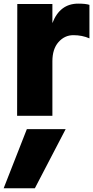

<svg xmlns="http://www.w3.org/2000/svg" viewBox="-25 -603 513 1058"><path d="M-4.9 434.6 123 108.4H336.9L167 434.6ZM69.3 35.2 70.3 -581.1H263.7V-475.6Q304.7 -583 406.2 -583Q447.3 -583 467.8 -576.2V-391.6Q427.7 -409.2 379.4 -409.2Q331.1 -409.2 297.4 -371.1Q263.7 -333 263.7 -265.6V35.2Z"/></svg>

Font: GenEi M Gothic v2 Black
Style: Regular
Weight: 900
Version: Version 2.0